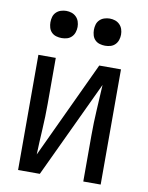

<svg xmlns="http://www.w3.org/2000/svg" viewBox="-84 -809 669 870"><g transform="rotate(10 250.0 -374.0)"><path d="M60 0H160L370 -446Q367 -387 363.5 -329Q360 -271 360 -212V0H440V-530H340L131 -84Q133 -143 136.5 -201.5Q140 -260 140 -318V-530H60ZM350 -623Q363 -623 375 -626.5Q387 -630 396 -639Q405 -648 409 -660.5Q413 -673 413 -685Q413 -698 409 -710Q405 -722 396 -731Q387 -740 375 -744Q363 -748 350 -748Q338 -748 325.5 -744Q313 -740 304 -731Q295 -722 291.5 -710Q288 -698 288 -685Q288 -673 291.5 -660.5Q295 -648 304 -639Q313 -630 325.5 -626.5Q338 -623 350 -623ZM150 -623Q163 -623 175 -626.5Q187 -630 196 -639Q205 -648 209 -660.5Q213 -673 213 -685Q213 -698 209 -710Q205 -722 196 -731Q187 -740 175 -744Q163 -748 150 -748Q138 -748 125.5 -744Q113 -740 104 -731Q95 -722 91.5 -710Q88 -698 88 -685Q88 -673 91.5 -660.5Q95 -648 104 -639Q113 -630 125.5 -626.5Q138 -623 150 -623Z"/></g></svg>

Font: Iosevka SS09
Style: Regular
Weight: 400
Monospace: yes
Designer: Belleve Invis
Foundry: Belleve Invis
Version: Version 5.2.1; ttfautohint (v1.8.3)